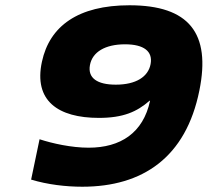

<svg xmlns="http://www.w3.org/2000/svg" viewBox="-20 -699 787 728"><path d="M292 9C521 9 685 -102 736 -356C780 -573 697 -679 471 -679C276 -679 168 -600 139 -465C107 -317 200 -252 355 -252C447 -252 499 -275 547 -317H549C523 -195 437 -139 316 -139C251 -139 179 -155 130 -171L98 -18C161 1 230 9 292 9ZM321 -452C330 -502 379 -531 454 -531C526 -531 560 -504 551 -456C542 -408 496 -378 419 -378C349 -378 312 -403 321 -452Z"/></svg>

Font: LT Wave Black
Style: Italic
Weight: 900
Designer: Daniel Lyons
Version: Version 2.5 (Glyphs App)